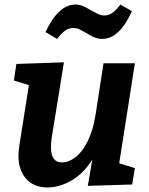

<svg xmlns="http://www.w3.org/2000/svg" viewBox="-20 -812 656 844"><path d="M573 -534 504 -94 573 -73 561 -1 366 5 386 -111Q348 -50 295 -19Q242 12 188 12Q129 12 95 -26Q61 -64 61 -129Q61 -142 65 -172L107 -438L41 -458L52 -531L261 -538L207 -205Q204 -184 204 -165Q204 -98 252 -98Q282 -98 312 -121Q342 -144 365.5 -191.5Q389 -239 400 -307L435 -534ZM359 -667Q338 -679 327 -684Q316 -689 302 -689Q283 -689 266.5 -677.5Q250 -666 231 -641L180 -671Q237 -792 311 -792Q330 -792 345 -785.5Q360 -779 381 -766Q401 -755 413 -749.5Q425 -744 439 -744Q457 -744 474 -755.5Q491 -767 509 -792L560 -763Q505 -641 430 -641Q411 -641 394.5 -648Q378 -655 359 -667Z"/></svg>

Font: Bitter Pro
Style: Bold Italic
Weight: 700
Italic angle: -9°
Designer: Sol Matas, and Bitter project Authors
Foundry: Sol Matas
Version: Version 1.010